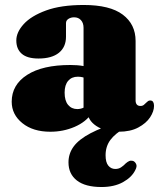

<svg xmlns="http://www.w3.org/2000/svg" viewBox="-20 -515 639 771"><path d="M469.5 -28 483.5 -2.5Q442.5 21 423.2 47Q404 73 404 108.5Q404 137 415 150.2Q426 163.5 443 163.5Q456 163.5 465.8 157.2Q475.5 151 485 141Q492.5 134.5 498.8 131.8Q505 129 513.5 131Q521.5 133.5 526.5 143.2Q531.5 153 523 168.5Q509 197 473.8 216.5Q438.5 236 387.5 236Q322.5 236 288.8 209.8Q255 183.5 255 137Q255 101.5 276 73Q297 44.5 344 19.8Q391 -5 469.5 -28ZM331.5 -68V-79.5H315.5V-403.5Q315.5 -422.5 305.2 -434Q295 -445.5 277.5 -445.5Q264.5 -445.5 254.8 -439.2Q245 -433 245 -422V-367.5Q245 -326 216.5 -303Q188 -280 134.5 -280Q89.5 -280 67.5 -299Q45.5 -318 45.5 -352.5Q45.5 -385.5 75.2 -418.2Q105 -451 165 -473Q225 -495 316 -495Q421.5 -495 473 -456.2Q524.5 -417.5 524.5 -350.5V-111.5Q524.5 -101.5 529.2 -95.5Q534 -89.5 544 -89.5Q552.5 -89.5 557.8 -94Q563 -98.5 567.5 -103Q571 -106.5 574.5 -109Q578 -111.5 583 -111.5Q591.5 -111.5 595 -105.5Q598.5 -99.5 598.5 -90Q598.5 -68 582.8 -44Q567 -20 535.2 -3Q503.5 14 456.5 14Q401 14 366.2 -9.5Q331.5 -33 331.5 -68ZM27 -106.5Q27 -174.5 88.8 -214.2Q150.5 -254 262.5 -254Q292 -254 313.8 -250Q335.5 -246 349.5 -238.5L332.5 -196Q322 -202 312.8 -204.5Q303.5 -207 292.5 -207Q268 -207 253.8 -190.5Q239.5 -174 239.5 -143Q239.5 -110.5 253.5 -93.8Q267.5 -77 290.5 -77Q305 -77 317.8 -83.8Q330.5 -90.5 337 -99.5L349 -60.5Q325 -25 279.5 -5.5Q234 14 182 14Q112.5 14 69.8 -20.5Q27 -55 27 -106.5Z"/></svg>

Font: Fraunces Black
Style: Regular
Weight: 900
Version: Version 1.000;[b76b70a41]